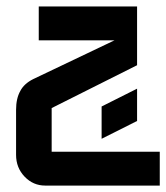

<svg xmlns="http://www.w3.org/2000/svg" viewBox="-20 -435 515 595"><path d="M294.9 -105 404.8 -160.2V-60.1L294.9 -4.9ZM404.8 -232.9 140.1 -100.1V35.2H475.1V140.1H120.1Q83 140.1 56.6 112.8Q29.8 85 29.8 44.9V-94.7Q29.8 -129.9 43 -153.3Q54.7 -175.8 83 -189.9L335 -310.1H100.1V-415H404.8Z"/></svg>

Font: Horta
Style: Regular
Weight: 600
Width: 3
Version: Version 0.11